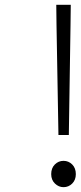

<svg xmlns="http://www.w3.org/2000/svg" viewBox="-20 -762 335 795"><path d="M222 -203 214 -658 213 -742H273L272 -658L265 -203ZM243 13Q223 13 207.5 -2Q192 -17 192 -41Q192 -66 207 -81Q222 -96 243 -96Q264 -96 279 -81Q294 -66 294 -41Q294 -17 279 -2Q264 13 243 13Z"/></svg>

Font: NotoSansHansLight
Style: Regular
Weight: 300
Designer: Ryoko NISHIZUKA  (kana & ideographs); Paul D. Hunt (Latin, Greek & Cyrillic); Wenlong ZHANG  (bopomofo); Sandoll Communi
Foundry: Adobe Systems Incorporated
Version: Version 1.00;December 8, 2021;FontCreator 13.0.0.2675 64-bit